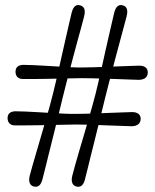

<svg xmlns="http://www.w3.org/2000/svg" viewBox="-20 -724 608 751"><path d="M225.3 -342.7Q220 -321 213.4 -293.7Q206.8 -266.3 199.3 -236.1Q191.8 -205.9 184.2 -175.3Q176.5 -144.7 169.4 -116.1Q162.2 -87.4 156.3 -63.1Q150.3 -38.8 145.8 -21.6Q136.8 11.8 112.3 5.6Q100.1 2.4 96.2 -8.4Q92.2 -19.1 95.9 -35.2Q100.7 -54.1 107.8 -78.9Q114.9 -103.6 123.4 -132.3Q131.8 -160.9 140.6 -191.2Q149.4 -221.5 158.1 -251.4Q166.8 -281.3 174.4 -308.4Q182 -335.5 187.3 -357.7Q192.6 -379.3 198.9 -406Q205.1 -432.6 211.8 -462.1Q218.5 -491.6 225.2 -521.5Q231.9 -551.4 238.3 -579.6Q244.8 -607.9 250.4 -632.2Q256 -656.6 260.3 -674.5Q269.8 -711 294.1 -702.9Q306.1 -699.5 309.9 -688.8Q313.7 -678.1 308.9 -659.4Q304.3 -641.3 297.7 -617Q291 -592.7 283.3 -564.6Q275.5 -536.5 267.7 -506.5Q259.8 -476.5 252 -447Q244.1 -417.5 237.4 -390.8Q230.6 -364.1 225.3 -342.7ZM300.5 -460.1Q318.8 -460.1 342.3 -460.8Q365.8 -461.4 391.1 -462.4Q416.4 -463.3 441.4 -464.3Q466.3 -465.2 487.8 -466Q509.3 -466.7 524.7 -467.2Q540.4 -467.2 549.1 -460.6Q557.8 -454 558 -440.7Q557.8 -426.7 549.1 -419.6Q540.3 -412.4 524.2 -411.7Q508.8 -412.2 487.3 -412.9Q465.8 -413.6 440.9 -414.6Q415.9 -415.5 390.5 -416.3Q365.1 -417.1 341.6 -417.7Q318.1 -418.3 300 -418.3Q281.5 -417.8 258 -417.5Q234.5 -417.1 208.5 -416.5Q182.4 -415.9 157.1 -415.5Q131.7 -415 109.5 -414.9Q87.3 -414.8 71.7 -415Q56.8 -414.5 48.9 -421.9Q41 -429.3 40.7 -442.9Q40.7 -456.8 48.8 -463.5Q57 -470.1 71.2 -470.3Q87.1 -470.3 109.2 -469.3Q131.2 -468.3 156.4 -466.8Q181.6 -465.2 207.6 -463.7Q233.5 -462.1 257.5 -461Q281.5 -459.9 300.5 -460.1ZM274.9 -237Q256.3 -236.5 232 -236.1Q207.6 -235.8 180.9 -235.2Q154.2 -234.6 128.3 -234.1Q102.3 -233.7 79.7 -233.6Q57 -233.5 40.8 -233.5Q25.9 -233 18 -240.4Q10.1 -247.8 9.6 -261.6Q9.6 -275.2 17.8 -281.9Q26.1 -288.5 40.6 -288.7Q56.8 -288.7 79.3 -287.7Q101.8 -286.7 127.9 -285.2Q154 -283.6 180.6 -282.1Q207.1 -280.5 231.7 -279.4Q256.3 -278.3 275.4 -278.5Q293.7 -278.5 316.9 -279.2Q340 -279.8 365 -280.8Q390 -281.7 414.5 -282.7Q439 -283.6 460.4 -284.4Q481.7 -285.1 496.8 -285.6Q512.5 -285.6 521.2 -279Q529.9 -272.4 530.4 -259.4Q529.9 -245.4 521.1 -238.1Q512.2 -230.9 496.3 -230.2Q481.2 -230.7 459.9 -231.4Q438.5 -232.1 414 -233Q389.5 -234 364.4 -234.9Q339.3 -235.8 316.3 -236.4Q293.2 -237 274.9 -237ZM312.1 -21.6Q303.5 11.8 278.9 5.6Q266.6 2.4 262.7 -8.4Q258.7 -19.1 262.4 -35.2Q267.2 -54.1 274.1 -78.9Q280.9 -103.6 289.5 -132.3Q298 -160.9 306.9 -191.2Q315.8 -221.5 324.5 -251.4Q333.2 -281.3 340.8 -308.4Q348.4 -335.5 354 -357.7Q359.3 -379.3 365.6 -406Q371.8 -432.6 378.4 -462.1Q384.9 -491.6 391.6 -521.5Q398.3 -551.4 404.8 -579.6Q411.2 -607.9 416.9 -632.2Q422.5 -656.6 426.8 -674.5Q436.3 -710.7 460.7 -702.9Q472.6 -699.5 476.3 -688.8Q479.9 -678.1 475.1 -659.4Q470.3 -641.3 463.8 -617Q457.3 -592.7 449.7 -564.6Q442.1 -536.5 434.1 -506.5Q426.1 -476.5 418.4 -447Q410.7 -417.5 403.8 -390.8Q396.9 -364.1 391.6 -342.7Q386.3 -321 379.6 -293.7Q372.8 -266.3 365.4 -236.1Q358 -205.9 350.4 -175.5Q342.7 -145 335.6 -116.4Q328.5 -87.7 322.6 -63.4Q316.6 -39.1 312.1 -21.6Z"/></svg>

Font: Fraunces 144pt S100 Black
Style: Regular
Weight: 900
Version: Version 1.000